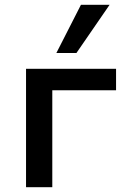

<svg xmlns="http://www.w3.org/2000/svg" viewBox="-20 -784 529 804"><path d="M89 0V-496H466V-406H199V0ZM216 -562 319 -764H439L300 -562Z"/></svg>

Font: Nunito Sans 8pt SemiBold
Style: Regular
Weight: 600
Version: Version 3.101;gftools[0.9.27]